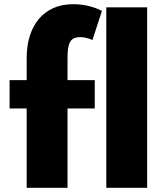

<svg xmlns="http://www.w3.org/2000/svg" viewBox="-20 -895 747 915"><path d="M107.1 -513H25.7V-378H107.1V0H301.8V-378H431.6V-513H301.8V-617C301.8 -688 312.8 -718 362.3 -718C394.2 -718 420.6 -704 420.6 -704L465.7 -843C439.3 -857 392 -875 328.2 -875C187.4 -875 108.2 -772 107.1 -622ZM486.6 0H681.3V-860H486.6Z"/></svg>

Font: Hussar
Style: BdWide
Weight: 700
Foundry: Cannot Into Space Fonts
Version: Version 2.00